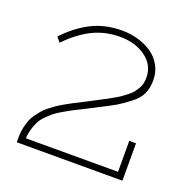

<svg xmlns="http://www.w3.org/2000/svg" viewBox="-115 -749 861 864"><g transform="rotate(20 315.5 -317.5)"><path d="M526.9 -179.2H559.1V0H53.2V-30.8Q53.7 -52.2 58.3 -72Q63 -91.8 68.8 -107.7Q74.7 -123.5 86.4 -139.4Q98.1 -155.3 107.4 -166.5Q116.7 -177.7 133.8 -190.9Q150.9 -204.1 162.1 -211.9Q173.3 -219.7 194.6 -231.9Q215.8 -244.1 227.5 -250Q239.3 -255.9 263.2 -268.1Q287.1 -280.3 297.9 -286.1Q305.7 -290.5 321.3 -298.3Q348.1 -312.5 361.1 -319.3Q374 -326.2 395.5 -338.1Q417 -350.1 427.2 -357.7Q437.5 -365.2 452.4 -376.7Q467.3 -388.2 474.4 -397.7Q481.4 -407.2 489 -419.7Q496.6 -432.1 499.3 -445.3Q502 -458.5 502 -473.1Q501.5 -533.2 451.4 -569.1Q401.4 -605 329.1 -605Q256.3 -605 196.3 -574.7Q136.2 -544.4 81.1 -486.8L62 -509.8Q118.7 -569.8 182.6 -602.3Q246.6 -634.8 329.1 -634.8Q367.2 -634.8 403.3 -624.5Q439.5 -614.3 469.2 -594.7Q499 -575.2 517.1 -543.2Q535.2 -511.2 535.2 -471.2Q535.2 -435.1 522.7 -407.2Q510.3 -379.4 476.6 -353.5Q442.9 -327.6 419.2 -313.7Q395.5 -299.8 338.4 -271Q320.3 -261.7 311 -256.8Q300.3 -251.5 279.3 -240.7Q250 -226.1 235.6 -218.5Q221.2 -210.9 197 -196.8Q172.9 -182.6 160.4 -172.4Q147.9 -162.1 131.8 -145.8Q115.7 -129.4 107.7 -113.5Q99.6 -97.7 93.3 -76.4Q86.9 -55.2 85.9 -30.8H526.9Z"/></g></svg>

Font: BioRhyme ExtraLight
Style: Regular
Weight: 275
Designer: Aoife Mooney
Foundry: Aoife Mooney Type
Version: Version 1.500;PS 001.500;hotconv 1.0.88;makeotf.lib2.5.64775